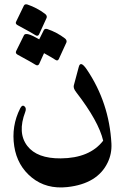

<svg xmlns="http://www.w3.org/2000/svg" viewBox="-20 -774 613 875"><path d="M375.5 -457.5Q477.5 -306.6 487.8 -120.1Q490.2 -73.7 470.7 -33.2Q424.3 63.5 286.6 78.6Q191.4 88.9 125 35.2Q58.6 -18.6 44.9 -107.4Q30.8 -199.2 72.3 -280.8Q81.1 -297.9 91.3 -289.6Q101.6 -281.2 95.2 -264.2Q58.6 -168.5 104.5 -108.9Q148.9 -51.3 256.8 -52.2Q388.7 -53.2 450.2 -132.8Q429.7 -221.2 327.1 -354Q313 -372.1 316.4 -384.8L338.9 -468.8Q346.7 -500 375.5 -457.5ZM88.9 -748.5Q93.3 -756.8 105 -753.4Q148.4 -738.8 186 -710.4Q195.8 -702.1 192.4 -692.4L157.7 -616.7Q151.9 -606.4 140.1 -614.5Q128.4 -622.6 59.6 -659.7Q48.3 -666 53.7 -675.8ZM179.7 -636.7Q184.1 -645 195.8 -641.6Q239.3 -627 276.4 -598.6Q286.1 -590.3 282.7 -580.6L248 -504.9Q242.7 -494.1 231.9 -501.7Q221.2 -509.3 180.7 -531.7L158.2 -481.9Q152.3 -471.7 140.4 -479.7Q128.4 -487.8 60.1 -524.9Q48.8 -531.2 53.7 -541.5L89.4 -613.8Q98.1 -630.4 158.7 -594.7Z"/></svg>

Font: Amiri
Style: Bold Slanted
Weight: 700
Italic angle: 9°
Designer: Khaled Hosny
Version: Version 000.107